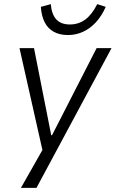

<svg xmlns="http://www.w3.org/2000/svg" viewBox="-20 -726 558 926"><path d="M81 180 194 -19 191 26 74 -494H144L227 -74H231L446 -494H518L156 180ZM308 -557Q268 -557 239.5 -572.5Q211 -588 195.5 -618.5Q180 -649 177 -693L225 -706Q229 -657 251.5 -632.5Q274 -608 317 -608Q359 -608 391 -631.5Q423 -655 449 -706L490 -693Q470 -648 442 -618Q414 -588 380 -572.5Q346 -557 308 -557Z"/></svg>

Font: Nunito Sans 7pt SemiCondensed Light
Style: Italic
Weight: 300
Width: 4
Italic angle: -9°
Designer: Vernon Adams
Foundry: Vernon Adams
Version: Version 3.101;gftools[0.9.27]